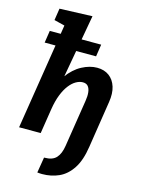

<svg xmlns="http://www.w3.org/2000/svg" viewBox="-147 -860 867 1184"><g transform="rotate(15 286.5 -268.5)"><path d="M48.7 -545.4 60.5 -623.1H388.7L376.9 -545.4ZM527.2 -294.4 481.1 3.4Q467.7 93.5 433.1 145.7Q398.6 197.9 349.8 220Q301 242.1 242.7 242.1Q234.6 242.1 227.5 241.5Q220.3 240.8 212.2 240.1L228.5 140.6Q229.5 140.6 231 140.6Q232.5 140.6 232.9 140.6Q282.3 140.6 306.4 114.2Q330.4 87.8 338.3 36.1L385.1 -262.6Q390.4 -294.5 387.7 -318.5Q385.1 -342.4 373.8 -356.1Q362.6 -369.7 340.1 -369.7Q319.1 -369.7 296.8 -357Q274.5 -344.3 254.4 -318.3Q234.2 -292.2 218.7 -253Q203.2 -213.9 194.6 -160.2L169.5 0H31.5L142 -697L158.9 -673.3L71.3 -695.2L82.9 -770.9L291.5 -778.6L206.2 -301.2L153.5 -225.1Q174.6 -314.9 215.3 -370.9Q256.1 -426.9 305.9 -453.1Q355.7 -479.4 402.2 -479.4Q448.1 -479.4 479.1 -456.5Q510.2 -433.5 523.2 -392.1Q536.2 -350.6 527.2 -294.4Z"/></g></svg>

Font: Bitter Thin
Style: Italic
Weight: 100
Italic angle: -9°
Designer: Sol Matas, and Bitter project Authors
Foundry: Sol Matas
Version: Version 2.002